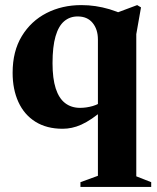

<svg xmlns="http://www.w3.org/2000/svg" viewBox="-20 -492 616 753"><path d="M186 -244Q186 -184 198.5 -145.2Q211 -106.5 235.2 -87.8Q259.5 -69 294 -69Q318.5 -69 343.8 -76.2Q369 -83.5 390 -100.5L391 -66Q363.5 -42.5 341 -27.2Q318.5 -12 299 -3.2Q279.5 5.5 261.5 9.2Q243.5 13 225.5 13Q163 13 119 -14.5Q75 -42 52.2 -91.8Q29.5 -141.5 29.5 -206.5Q29.5 -291 65.5 -350.2Q101.5 -409.5 162.5 -440.8Q223.5 -472 299 -472Q327.5 -472 354.5 -468Q381.5 -464 409.5 -455.8Q437.5 -447.5 468 -433.5L416.5 -434L518 -472L533 -463L514.5 -358V199.5L573 222.5V241H295.5V222.5L364 197.5V-337Q364 -377 343.2 -402.2Q322.5 -427.5 284.5 -427.5Q254 -427.5 231.8 -408.8Q209.5 -390 197.8 -349.5Q186 -309 186 -244Z"/></svg>

Font: Newsreader 36pt
Style: Bold
Weight: 700
Designer: Hugues Gentile
Foundry: Production Type
Version: Version 1.003